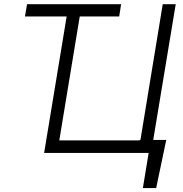

<svg xmlns="http://www.w3.org/2000/svg" viewBox="-20 -748 894 939"><path d="M572.3 -727.5 563 -667.5H102.1L112.3 -727.5ZM793 -63.5 743.7 171.9H678.7L707 0H652.3L662.6 -63.5ZM195.8 0 315.9 -727.5H379.9L270 -61.5H666.5L775.9 -727.5H839.4L718.8 0Z"/></svg>

Font: Inter Tight Light
Style: Italic
Weight: 300
Italic angle: -9.39999°
Designer: Rasmus Andersson
Foundry: rsms
Version: Version 3.004